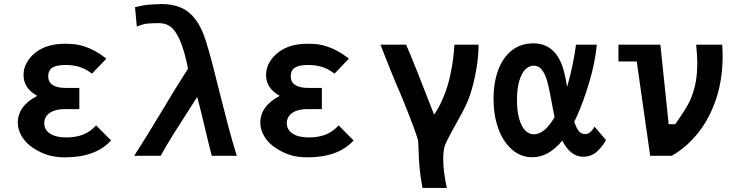

<svg xmlns="http://www.w3.org/2000/svg" viewBox="-20 -771 3640 950"><path d="M144.5 -38.5Q109 -61.5 88.5 -95.2Q68 -129 68 -163.5Q68 -205.5 92.8 -239.2Q117.5 -273 164.5 -296.5Q130.5 -315.5 113.5 -340.8Q96.5 -366 96.5 -401Q96.5 -434 113.8 -463.5Q131 -493 160 -514Q214 -554.5 302 -554.5Q333 -554.5 354.5 -551.5Q376 -548.5 400 -540.5Q426.5 -531.5 451 -518Q475.5 -504.5 506.5 -481L435 -406.5Q407.5 -428.5 376 -439Q344.5 -449.5 304 -449.5Q259.5 -449.5 239 -436.2Q218.5 -423 218.5 -393Q218.5 -365 240.8 -350.5Q263 -336 304 -336H372.5V-231H298Q253 -231 226 -212.2Q199 -193.5 199 -161.5Q199 -128.5 228 -109.8Q257 -91 308 -91Q356.5 -91 392.2 -105.5Q428 -120 455.5 -150.5L529.5 -76Q453.5 7.5 302 7.5Q254.5 7.5 217.8 -3.5Q181 -14.5 144.5 -38.5Z M782.5 -224Q813 -275.5 846.2 -329.5Q879.5 -383.5 910.5 -431.5Q892 -523 870 -572.2Q848 -621.5 823.8 -639Q799.5 -656.5 768.5 -656.5Q728.5 -656.5 706.8 -654Q685 -651.5 657 -639.5L648 -735.5Q686.5 -744.5 705.2 -746.8Q724 -749 764.5 -750.5L780 -751Q834.5 -751 875.5 -733.2Q916.5 -715.5 947.2 -675.2Q978 -635 998.5 -568.5Q1015.5 -514.5 1030.2 -457.8Q1045 -401 1065.5 -318Q1091 -216.5 1109.5 -146.5Q1128 -76.5 1151.5 0H1028Q1021 -26 1012.2 -61.8Q1003.5 -97.5 995.5 -131Q986 -170.5 975.8 -213.2Q965.5 -256 955.5 -291L903.5 -209.5Q862.5 -146.5 834.8 -102Q807 -57.5 775 0H644Q697.5 -82.5 782.5 -224Z M1344.5 -38.5Q1309 -61.5 1288.5 -95.2Q1268 -129 1268 -163.5Q1268 -205.5 1292.8 -239.2Q1317.5 -273 1364.5 -296.5Q1330.5 -315.5 1313.5 -340.8Q1296.5 -366 1296.5 -401Q1296.5 -434 1313.8 -463.5Q1331 -493 1360 -514Q1414 -554.5 1502 -554.5Q1533 -554.5 1554.5 -551.5Q1576 -548.5 1600 -540.5Q1626.5 -531.5 1651 -518Q1675.5 -504.5 1706.5 -481L1635 -406.5Q1607.5 -428.5 1576 -439Q1544.5 -449.5 1504 -449.5Q1459.5 -449.5 1439 -436.2Q1418.5 -423 1418.5 -393Q1418.5 -365 1440.8 -350.5Q1463 -336 1504 -336H1572.5V-231H1498Q1453 -231 1426 -212.2Q1399 -193.5 1399 -161.5Q1399 -128.5 1428 -109.8Q1457 -91 1508 -91Q1556.5 -91 1592.2 -105.5Q1628 -120 1655.5 -150.5L1729.5 -76Q1653.5 7.5 1502 7.5Q1454.5 7.5 1417.8 -3.5Q1381 -14.5 1344.5 -38.5Z M2051 -32Q2050 -59.5 2049 -71Q2047.5 -86 2026.2 -143Q2005 -200 1979.2 -263.5Q1953.5 -327 1942.5 -350.5Q1930 -379 1884 -495Q1865.5 -543 1862.5 -550H1989.5Q2006 -513 2046.5 -411.5L2128 -203.5Q2146 -230 2158.5 -255.5Q2171 -281 2184.5 -317Q2199 -355 2211.5 -416.5Q2224 -478 2228.5 -550H2348Q2348 -482.5 2332 -402Q2316 -321.5 2292.5 -266.5Q2282 -242 2267 -214Q2252 -186 2229 -145Q2213.5 -117 2200.2 -91.5Q2187 -66 2182.5 -54Q2173 -27.5 2173 16Q2173 77.5 2191 159H2070.5Q2059.5 101 2055.8 56.8Q2052 12.5 2051 -32Z M2422 -280Q2422 -364 2445.8 -426.2Q2469.5 -488.5 2513.8 -522.5Q2558 -556.5 2618.5 -556.5Q2723 -556.5 2763 -442.5Q2776.5 -402 2786 -340.5Q2801 -392.5 2813 -450Q2825 -507.5 2830 -550H2933Q2924 -458.5 2895 -362.2Q2866 -266 2836 -199.5L2821.5 -169Q2831.5 -137.5 2843.8 -122.5Q2856 -107.5 2875 -107.5Q2901.5 -107.5 2921.5 -144.5L2978.5 -78Q2961 -45.5 2933 -20.5Q2905 4.5 2864.5 4.5Q2803 4.5 2762 -75.5Q2695 7 2614 7Q2556.5 7 2512.8 -31.5Q2469 -70 2445.5 -135.5Q2422 -201 2422 -280ZM2621.5 -106.5Q2674.5 -106.5 2724 -191.5L2716.5 -229Q2709 -270 2701 -310.2Q2693 -350.5 2687 -371Q2675.5 -408.5 2660.2 -427.2Q2645 -446 2621 -446Q2596.5 -446 2577.8 -426Q2559 -406 2548.5 -367.8Q2538 -329.5 2538 -276Q2538 -221.5 2548.8 -183.5Q2559.5 -145.5 2578.2 -126Q2597 -106.5 2621.5 -106.5Z M3130.5 -467H3040V-550H3247.5L3288.5 -156.5H3321L3333.5 -174.5Q3366 -221 3385 -255.2Q3404 -289.5 3417 -339.8Q3430 -390 3430 -458Q3430 -496.5 3424.5 -550H3553.5Q3555.5 -524 3555.5 -492Q3555.5 -379.5 3523.8 -283Q3492 -186.5 3435.2 -114.8Q3378.5 -43 3303.5 0H3197Z"/></svg>

Font: JuliaMono ExtraBold
Style: Regular
Weight: 800
Monospace: yes
Designer: cormullion
Foundry: corm
Version: Version 0.055; ttfautohint (v1.8.4)